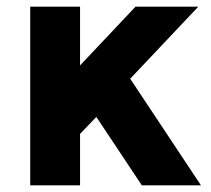

<svg xmlns="http://www.w3.org/2000/svg" viewBox="-20 -558 635 578"><path d="M221 0H71V-538H221V-361L388 -538H577L372 -321L585 0H407L270 -206L221 -155Z"/></svg>

Font: Montreal
Style: Bold
Weight: 700
Designer: Julieta Ulanovsky, usr_local_share
Foundry: Julieta Ulanovsky, usr_local_share
Version: Version 2.001